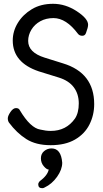

<svg xmlns="http://www.w3.org/2000/svg" viewBox="-20 -739 540 1009"><path d="M247 -51Q328 -51 374 -116Q394 -146 394 -195.5Q394 -245 368 -280Q342 -315 289 -331.5Q236 -348 184 -364Q47 -410 47 -526Q47 -575 73.5 -618.5Q100 -662 147 -690.5Q194 -719 259 -719Q324 -719 383.5 -680Q443 -641 443 -609Q443 -595 432 -566Q427 -551 412.5 -551Q398 -551 390 -561Q328 -644 261 -644Q222 -644 192 -627.5Q162 -611 145 -583Q128 -555 128 -524Q128 -463 215 -436L311 -406Q475 -356 475 -192Q475 -134 450 -84.5Q425 -35 374 -5.5Q323 24 246 24Q169 24 118.5 -8Q68 -40 27 -95Q21 -104 21 -117Q21 -130 35 -150.5Q49 -171 64 -171Q79 -171 84 -160Q140 -66 192 -58Q221 -51 247 -51ZM202 250Q181 250 181 230Q181 222 188 214Q230 183 236 152Q225 152 210 134.5Q195 117 195 93Q195 69 212 55Q229 41 251 41Q301 41 307 116Q307 152 280 190Q253 228 215 246Q209 250 202 250Z"/></svg>

Font: LXGW WenKai Mono Medium
Style: Regular
Weight: 500
Monospace: yes
Designer: LXGW / Fontworks Inc.
Foundry: LXGW / Fontworks Inc.
Version: Version 1.520; June 14, 2025